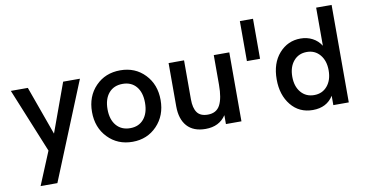

<svg xmlns="http://www.w3.org/2000/svg" viewBox="-83 -923 2578 1352"><g transform="rotate(-10 1206.0 -247.0)"><path d="M108 203.5 206 -33 18 -493H139.5L265 -144L392 -493H512L228 203.5Z M801 9Q694.5 9 624.8 -63.2Q555 -135.5 555 -247Q555 -358.5 624.2 -430.2Q693.5 -502 801 -502Q907.5 -502 976.5 -430Q1045.5 -358 1045.5 -247Q1045.5 -136 976 -63.5Q906.5 9 801 9ZM801 -88.5Q863 -88.5 898.5 -131Q934 -173.5 934 -247Q934 -321 898.5 -363Q863 -405 801 -405Q738 -405 702 -362.8Q666 -320.5 666 -247Q666 -173.5 702.2 -131Q738.5 -88.5 801 -88.5Z M1323 9Q1236.5 9 1191.2 -41.5Q1146 -92 1146 -184V-493H1256.5V-214Q1256.5 -152 1279.5 -119.8Q1302.5 -87.5 1356 -87.5Q1417.5 -87.5 1443.2 -136Q1469 -184.5 1469 -281V-493H1580V0H1469V-63.5Q1421 9 1323 9Z M1691.5 -411V-697H1785.5V-411Z M2090 9Q1993 9 1934.2 -63.2Q1875.5 -135.5 1875.5 -247Q1875.5 -363 1937 -432.5Q1998.5 -502 2090 -502Q2137 -502 2175.2 -482Q2213.5 -462 2237 -424.5V-697H2347.5V0H2237V-67Q2189.5 9 2090 9ZM2117.5 -93Q2175.5 -93 2211.2 -135.2Q2247 -177.5 2247 -247Q2247 -316 2211.2 -358.5Q2175.5 -401 2117.5 -401Q2058.5 -401 2022.8 -358.8Q1987 -316.5 1987 -247Q1987 -177.5 2022.8 -135.2Q2058.5 -93 2117.5 -93Z"/></g></svg>

Font: HK Grotesk SemiBold
Style: Regular
Weight: 600
Designer: Alfredo Marco Pradil
Foundry: Hanken Design Co.
Version: Version 3.001;FEAKit 1.0